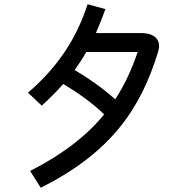

<svg xmlns="http://www.w3.org/2000/svg" viewBox="-20 -837 840 905"><path d="M172 48C510 -121 645 -332 725 -592C743 -648 709 -681 647 -681H432C447 -715 462 -753 477 -794L393 -817C342 -662 261 -529 112 -400L177 -339C215 -374 248 -407 278 -441C342 -403 408 -358 471 -298C392 -201 282 -113 122 -31ZM332 -507C351 -534 370 -562 387 -592H629C602 -513 569 -439 523 -369C465 -421 395 -470 332 -507Z"/></svg>

Font: Smiley Sans Oblique
Style: Regular
Weight: 400
Italic angle: -8°
Designer: oooooohmygosh, Nagisa Chen, Janine Sui, Heda Shi, Jian Li
Foundry: atelierAnchor
Version: Version 2.0.1